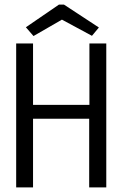

<svg xmlns="http://www.w3.org/2000/svg" viewBox="-20 -811 540 831"><path d="M125 -655 248 -726 378 -656 408 -692 257 -791H235L92 -693ZM50 0H123V-297H366V0H440V-623H367V-357H123V-623H50Z"/></svg>

Font: Inconsolata
Style: Regular
Weight: 400
Monospace: yes
Designer: Raph Levien, Cyreal, Brenton Simpson
Foundry: Raph Levien, Cyreal, Google
Version: Version 3.100